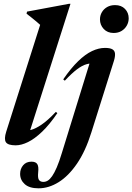

<svg xmlns="http://www.w3.org/2000/svg" viewBox="-20 -757 701 1016"><path d="M192.5 -625.5Q184 -633.5 172.5 -643Q161 -652.5 147.8 -663.2Q134.5 -674 120.5 -684.5L123 -695.5L345.5 -737H353L131.5 -42.5L102.5 -66.5Q119.5 -63.5 143.5 -69.5Q167.5 -75.5 200 -97.5Q232.5 -119.5 275.5 -165L283.5 -158.5Q242 -97.5 202.8 -60Q163.5 -22.5 128.2 -5.2Q93 12 63 12Q22 12 11.2 -4.5Q0.5 -21 13 -60.5ZM509 -654.5Q509 -675 519 -692.2Q529 -709.5 547 -719.8Q565 -730 589 -730Q622 -730 641.5 -709.8Q661 -689.5 661 -660Q661 -639.5 651 -621.8Q641 -604 623.2 -593.2Q605.5 -582.5 581.5 -582.5Q548.5 -582.5 528.8 -603.8Q509 -625 509 -654.5ZM463.5 -56.5Q432.5 43 387.5 108.8Q342.5 174.5 290.2 207Q238 239.5 184 239.5Q135.5 239.5 111 217.5Q86.5 195.5 86.5 163Q86.5 136.5 102.5 117.5Q118.5 98.5 146.5 98.5Q169.5 98.5 177.5 111.8Q185.5 125 182 155Q179 185 186.2 195.2Q193.5 205.5 209.5 205.5Q221.5 205.5 232.8 198.8Q244 192 255.8 175.2Q267.5 158.5 280.5 128.5Q293.5 98.5 307.5 52L462.5 -449.5L482.5 -420.5Q460 -423.5 437.2 -417Q414.5 -410.5 387.2 -390Q360 -369.5 323 -330L314.5 -337Q355.5 -396.5 393.5 -433.2Q431.5 -470 467 -486.8Q502.5 -503.5 535.5 -503.5Q562 -503.5 574.5 -496.2Q587 -489 588.5 -474Q590 -459 583 -435.5Z"/></svg>

Font: Newsreader 60pt SemiBold
Style: Italic
Weight: 600
Italic angle: -17°
Designer: Hugues Gentile
Foundry: Production Type
Version: Version 1.003